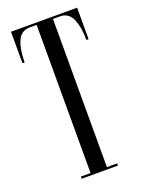

<svg xmlns="http://www.w3.org/2000/svg" viewBox="-135 -764 619 828"><g transform="rotate(-20 174.5 -350.0)"><path d="M92.5 0V-10H137V-690H105.5Q65.5 -690 49.2 -652.5Q33 -615 33 -555.5H23V-700H326.5V-555.5H316.5Q316.5 -615 300 -652.5Q283.5 -690 244 -690H212V-10H259V0Z"/></g></svg>

Font: Imbue 100pt
Style: Regular
Weight: 400
Designer: Tyler Finck
Foundry: Etcetera Type Company
Version: Version 1.102; ttfautohint (v1.8.3)